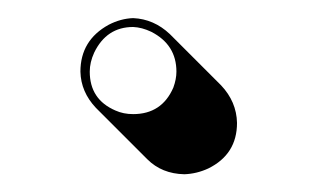

<svg xmlns="http://www.w3.org/2000/svg" viewBox="-20 -374 349 212"><path d="M183.6 -181.6Q158.7 -182.1 142.6 -198.2L85.9 -254.9Q69.3 -272.5 68.8 -294.9Q68.8 -329.6 100.1 -346.7Q113.3 -353.5 127 -354Q149.9 -353 167.5 -336.4L224.1 -279.8Q241.2 -261.7 241.7 -238.3Q241.7 -203.6 210 -188Q197.3 -182.1 183.6 -181.6ZM127 -248Q158.7 -248 171.4 -277.3Q174.8 -286.6 174.8 -294.9Q174.8 -324.7 147 -338.9Q136.7 -343.8 127 -344.2Q97.7 -344.2 84 -315.9Q79.1 -305.2 79.1 -294.9Q79.1 -264.2 107.4 -252Q116.2 -248 127 -248Z"/></svg>

Font: Linux Biolinum Shadow O
Style: Regular
Weight: 400
Designer: Philipp H. Poll
Foundry: Philipp H. Poll
Version: Version 1.0.4